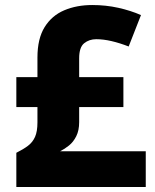

<svg xmlns="http://www.w3.org/2000/svg" viewBox="-20 -744 618 764"><path d="M347 -724Q401 -724 450.5 -713Q500 -702 541 -684L492 -559Q456 -573 423.5 -580.5Q391 -588 363 -588Q335 -588 315 -572Q295 -556 295 -512V-437H471V-318H295V-258Q295 -225 283.5 -202Q272 -179 254.5 -165Q237 -151 219 -142H560V0H45V-136Q73 -150 91.5 -164Q110 -178 119.5 -199.5Q129 -221 129 -257V-318H45V-437H129V-515Q129 -590 157.5 -636Q186 -682 235.5 -703Q285 -724 347 -724Z"/></svg>

Font: Noto Sans Armenian ExtraBold
Style: Regular
Weight: 800
Version: Version 2.007